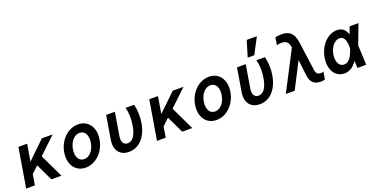

<svg xmlns="http://www.w3.org/2000/svg" viewBox="-25 -1651 4849 2482"><g transform="rotate(-20 2400.0 -410.0)"><path d="M30 0H150L174 -146L266 -233L377 0H515L361 -322L591 -540H443L201 -307L240 -540H120Z M848 10C988 10 1111 -108 1138 -270C1165 -432 1082 -550 942 -550C802 -550 679 -432 652 -270C625 -108 708 10 848 10ZM867 -100C794 -100 755 -169 772 -271C789 -371 850 -440 923 -440C996 -440 1035 -371 1018 -269C1001 -169 940 -100 867 -100Z M1711 -540H1593C1614 -471 1617 -385 1602 -296C1581 -168 1534 -100 1466 -100C1410 -100 1382 -147 1394 -220L1447 -540H1327L1274 -220C1250 -79 1318 10 1444 10C1585 10 1690 -103 1721 -288C1735 -372 1732 -462 1711 -540Z M1830 0H1950L1974 -146L2066 -233L2177 0H2315L2161 -322L2391 -540H2243L2001 -307L2040 -540H1920Z M2648 10C2788 10 2911 -108 2938 -270C2965 -432 2882 -550 2742 -550C2602 -550 2479 -432 2452 -270C2425 -108 2508 10 2648 10ZM2667 -100C2594 -100 2555 -169 2572 -271C2589 -371 2650 -440 2723 -440C2796 -440 2835 -371 2818 -269C2801 -169 2740 -100 2667 -100Z M3511 -540H3393C3414 -471 3417 -385 3402 -296C3381 -168 3334 -100 3266 -100C3210 -100 3182 -147 3194 -220L3247 -540H3127L3074 -220C3050 -79 3118 10 3244 10C3385 10 3490 -103 3521 -288C3535 -372 3532 -462 3511 -540ZM3506 -830H3366L3300 -610H3390Z M3602 0H3724L3904 -350H3908L3932 -141C3943 -41 3991 5 4085 5C4104 5 4121 3 4141 -3L4158 -106C4146 -101 4133 -99 4120 -99C4078 -99 4057 -120 4050 -170L3995 -572C3977 -695 3920 -745 3809 -745C3782 -745 3756 -742 3726 -735L3709 -632C3732 -638 3753 -641 3775 -641C3839 -641 3867 -616 3881 -543L3882 -539Z M4503 -550C4377 -550 4261 -431 4234 -270C4207 -110 4282 10 4408 10C4475 10 4531 -24 4578 -93H4583L4587 0H4708L4696 -270L4798 -540H4677L4642 -447H4638C4615 -516 4570 -550 4503 -550ZM4566 -220C4536 -141 4493 -100 4442 -100C4375 -100 4338 -172 4354 -270C4371 -368 4432 -440 4499 -440C4549 -440 4579 -399 4583 -320L4585 -270Z"/></g></svg>

Font: CommitMono
Style: Bold Italic
Weight: 700
Monospace: yes
Designer: Eigil Nikolajsen
Foundry: Eigil Nikolajsen
Version: Version 1.143